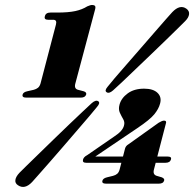

<svg xmlns="http://www.w3.org/2000/svg" viewBox="-20 -739 780 772"><path d="M173.5 -659.5Q156 -659.5 160.5 -674Q164 -688.5 183 -688.5H210Q255 -688.5 282.8 -694.5Q310.5 -700.5 331 -713.5Q337.5 -716 341.8 -717.5Q346 -719 350.5 -719Q367 -719 363 -703.5L283 -403.5Q277 -382.5 293.5 -378L316.5 -372Q329 -368 326.5 -359Q322.5 -346.5 305 -346.5H85.5Q67.5 -346.5 71 -359Q73.5 -368.5 89.5 -372L116 -378Q125.5 -380.5 132.5 -386Q139.5 -391.5 143 -403.5L205 -640.5Q210 -659.5 194 -659.5ZM483 -142.5Q486 -152.5 496 -158.5L618 -245.5Q632 -254 639.5 -254Q651 -254 647 -242.5L612.5 -109.5H654.5Q671 -109.5 667.5 -98Q663.5 -84.5 645.5 -84.5H606L599 -57.5Q593.5 -37 610 -32L630.5 -26Q642.5 -21 640 -13Q636.5 -0.5 618.5 -0.5H406.5Q388 -0.5 392 -13Q394.5 -22 410 -26L434.5 -32Q444.5 -34.5 451.2 -40.2Q458 -46 461 -57.5L468 -84.5H326.5Q310 -84.5 314 -98Q315 -102 318.8 -106.5Q322.5 -111 331 -115.5L440.5 -191Q473 -212 478.5 -234Q482.5 -247.5 475.5 -259.5Q468.5 -271.5 462 -285.5Q455.5 -299.5 460.5 -318Q467.5 -344.5 493.5 -363.5Q519.5 -382.5 559.5 -382.5Q596 -382.5 613.5 -365.5Q631 -348.5 623.5 -322Q618 -301 600.2 -279.2Q582.5 -257.5 532.5 -224L363 -109.5H474.5ZM434.5 -375.5Q418.5 -361.5 409 -368Q399 -374 412.5 -390Q420.5 -400.5 441.2 -424.8Q462 -449 489.8 -480.8Q517.5 -512.5 547 -546.5Q576.5 -580.5 603 -611Q629.5 -641.5 648.2 -662.8Q667 -684 672.5 -690Q703.5 -722.5 729.5 -704Q742 -695 740.2 -681.5Q738.5 -668 724.5 -654Q719 -648.5 698.8 -628.5Q678.5 -608.5 649.2 -580Q620 -551.5 587 -520Q554 -488.5 523 -458.8Q492 -429 468.5 -406.8Q445 -384.5 434.5 -375.5ZM348 -323.5Q364.5 -338.5 375 -332Q384.5 -325.5 370 -309Q362 -298.5 341.2 -274.2Q320.5 -250 292.8 -217.8Q265 -185.5 235.5 -151.2Q206 -117 179 -86.2Q152 -55.5 133.2 -34.2Q114.5 -13 109 -7Q79.5 24 52.5 6Q40 -2 41.8 -15.2Q43.5 -28.5 58 -44Q63.5 -49.5 84 -69.8Q104.5 -90 134 -118.5Q163.5 -147 196.2 -179Q229 -211 260 -240.5Q291 -270 314.5 -292.2Q338 -314.5 348 -323.5Z"/></svg>

Font: Fraunces 72pt S000 Black
Style: Italic
Weight: 900
Italic angle: -16°
Version: Version 1.000; ttfautohint (v1.8.3)